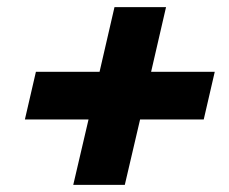

<svg xmlns="http://www.w3.org/2000/svg" viewBox="-20 -555 644 540"><path d="M81 -353H260L302 -535H447L405 -353H584L553 -219H374L331 -35H186L229 -219H50Z"/></svg>

Font: Arvo
Style: Bold Italic
Weight: 700
Italic angle: -13°
Designer: Anton Koovit (Cyrillic Expansion: Cyreal)
Foundry: Anton Koovit, Yassin Baggar
Version: Version 3.000